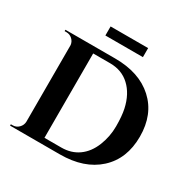

<svg xmlns="http://www.w3.org/2000/svg" viewBox="-187 -1038 1202 1214"><g transform="rotate(30 414.0 -430.5)"><path d="M279 -795V-861H553V-795ZM405 0H42V-10H55Q81 -10 99.5 -28.5Q118 -47 119 -73V-633Q116 -657 98 -673.5Q80 -690 55 -690H42V-700H405Q582 -700 685 -606Q788 -512 788 -350Q788 -188 685 -94Q582 0 405 0ZM392 -42Q464 -42 516.5 -79.5Q569 -117 597 -186.5Q625 -256 625 -331Q625 -406 614.5 -454.5Q604 -503 584 -540.5Q564 -578 536 -604Q479 -658 392 -658H269V-42Z"/></g></svg>

Font: Cinzel Decorative
Style: Bold
Weight: 700
Version: Version 1.002;PS 001.002;hotconv 1.0.56;makeotf.lib2.0.21325